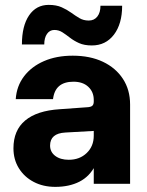

<svg xmlns="http://www.w3.org/2000/svg" viewBox="-20 -738 590 771"><path d="M175.5 -718.4Q125.4 -718.4 96.7 -676.2Q68 -633.9 68 -559.5H157.7Q157.7 -586.1 168.7 -601.9Q179.7 -617.7 198.1 -617.7Q216 -617.7 230.6 -608.3Q245.2 -598.8 260.9 -586.6Q276.5 -574.4 297.5 -564.9Q318.4 -555.5 349 -555.5Q404.4 -555.5 437.5 -598.8Q470.5 -642.2 470.5 -715.1H383.4Q383.4 -687.5 370.8 -671.5Q358.3 -655.5 336.4 -655.5Q315.4 -655.5 299.1 -665.1Q282.8 -674.7 265.9 -687Q249 -699.2 227.6 -708.8Q206.3 -718.4 175.5 -718.4ZM502.4 -318.5Q502.4 -377.3 473.6 -421.4Q444.7 -465.6 393.1 -490Q341.5 -514.4 272 -514.4Q206.7 -514.4 156.6 -492.6Q106.4 -470.8 76.5 -431.5Q46.7 -392.3 43.2 -339.8H192.9Q201.1 -409.9 274.9 -409.9Q312.8 -409.9 334.6 -389.4Q356.5 -368.9 356.5 -336.9V0H502.4ZM384.6 -186 356.5 -193.2Q356.5 -150.6 328.1 -123.5Q299.8 -96.4 256.1 -96.4Q222.5 -96.4 201.8 -112Q181.1 -127.7 181.1 -153.4Q181.1 -202.4 242.2 -205.8L357.8 -212.3L356.5 -329.8Q356.5 -318.4 350.4 -313.1Q344.3 -307.9 328.9 -307.3L219.6 -299.4Q128.4 -293.6 81.2 -254.2Q34 -214.8 34 -142.5Q34 -97.6 55.6 -62.6Q77.3 -27.5 115.2 -7.6Q153.1 12.4 201.9 12.4Q258.1 12.4 299.1 -8.5Q340 -29.4 362.3 -73.3Q384.6 -117.2 384.6 -186Z"/></svg>

Font: Overused Grotesk Light
Style: Regular
Weight: 300
Designer: RandomMaerks
Version: Version 0.005